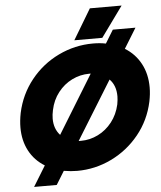

<svg xmlns="http://www.w3.org/2000/svg" viewBox="-64 -974 936 1115"><g transform="rotate(-5 404.0 -416.5)"><path d="M502 -919H687L559 -742H396ZM162 -33Q103 -69 71.5 -128.5Q40 -188 40 -264Q40 -304 49 -349Q72 -456 138.5 -539Q205 -622 300.5 -668Q396 -714 502 -714Q543 -714 577 -707L624 -784H756L684 -667Q743 -631 775.5 -570.5Q808 -510 808 -432Q808 -393 799 -349Q776 -242 709 -159.5Q642 -77 547 -31Q452 15 347 15Q311 15 269 8L221 86H89ZM474 -541H465Q412 -541 364.5 -517.5Q317 -494 283 -450.5Q249 -407 237 -349Q231 -322 231 -299Q231 -240 266 -202ZM384 -157Q436 -157 483.5 -180.5Q531 -204 565 -247.5Q599 -291 612 -349Q617 -377 617 -396Q617 -460 580 -497L370 -157Z"/></g></svg>

Font: Prompt Bold
Style: Bold Italic
Weight: 700
Italic angle: -12°
Designer: Katatrad Team
Foundry: CadsonDemak
Version: Version 1.000